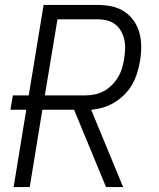

<svg xmlns="http://www.w3.org/2000/svg" viewBox="-20 -755 640 775"><path d="M408 0 279 -312H151L100 0H35L86 -312H22L32 -370H96L156 -735H375Q404 -735 432 -729Q460 -723 482.5 -708Q505 -693 520.5 -670.5Q536 -648 543 -621.5Q550 -595 550 -566Q550 -537 545 -508Q541 -484 533.5 -460Q526 -436 513.5 -414Q501 -392 482.5 -373.5Q464 -355 442 -341.5Q420 -328 396 -321Q372 -314 348 -312L477 0ZM161 -370H325Q344 -370 363 -374Q382 -378 399.5 -387.5Q417 -397 431.5 -411.5Q446 -426 456.5 -443.5Q467 -461 472.5 -479.5Q478 -498 481 -517Q484 -536 485 -556Q486 -576 482 -594Q478 -612 469 -628.5Q460 -645 446 -656Q432 -667 413.5 -672Q395 -677 376 -677H212Z"/></svg>

Font: Iosevka Light Extended Oblique
Style: Regular
Weight: 300
Width: 7
Italic angle: -9°
Monospace: yes
Designer: Belleve Invis
Foundry: Belleve Invis
Version: Version 32.5.0; ttfautohint (v1.8.4)